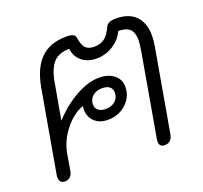

<svg xmlns="http://www.w3.org/2000/svg" viewBox="-107 -707 887 840"><g transform="rotate(-20 336.5 -287.0)"><path d="M34 -26 102 -413Q118 -500 162 -542Q206 -584 282 -584Q320 -584 323 -564Q328 -529 341 -514.5Q354 -500 382 -500Q411 -500 430 -514.5Q449 -529 465 -564Q474 -584 512 -584Q571 -584 603 -552Q635 -520 635 -461Q635 -435 631 -414L563 -26Q556 10 524 10Q499 10 499 -16Q499 -22 500 -26L568 -415Q573 -447 573 -461Q573 -497 556.5 -513Q540 -529 503 -529Q486 -492 450.5 -470Q415 -448 374 -448Q333 -448 306 -470Q279 -492 275 -529Q227 -529 201.5 -502Q176 -475 165 -414L135 -245Q185 -300 244 -333Q303 -366 353 -366Q396 -366 422.5 -345Q449 -324 449 -290Q449 -243 414 -211Q379 -179 329 -179Q290 -179 267 -201Q244 -223 244 -259L245 -272L244 -273Q196 -255 158 -206.5Q120 -158 110 -103L97 -26Q94 -8 84 1Q74 10 59 10Q45 10 38.5 0.5Q32 -9 34 -26ZM397 -281Q397 -299 385 -308.5Q373 -318 351 -318Q323 -318 306 -303Q289 -288 289 -264Q289 -247 301.5 -237Q314 -227 335 -227Q363 -227 380 -242Q397 -257 397 -281Z"/></g></svg>

Font: Kodchasan Light
Style: Italic
Weight: 300
Italic angle: -10°
Version: Version 1.000; ttfautohint (v1.6)